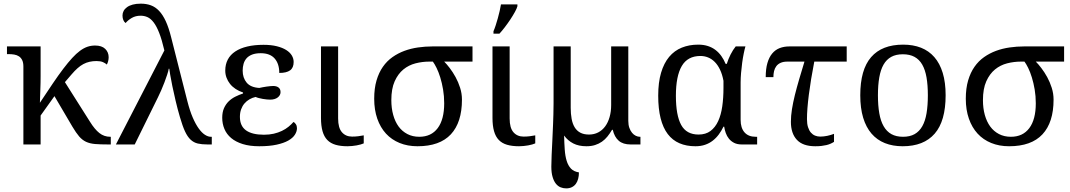

<svg xmlns="http://www.w3.org/2000/svg" viewBox="-20 -790 5851 1050"><path d="M107.9 -425.8Q107.9 -447.8 101.3 -461.2Q94.7 -474.6 83.5 -481.9Q72.3 -489.3 57.4 -491.7Q42.5 -494.1 25.9 -494.1H18.1V-536.1H202.1V-374Q202.1 -360.4 201.7 -336.2Q201.2 -312 200.2 -287.6Q199.2 -259.3 198.2 -228Q237.3 -287.1 268.6 -333.3Q299.8 -379.4 326.2 -414.1Q352.5 -448.7 374.8 -472.9Q397 -497.1 417.5 -512.2Q438 -527.3 458 -534.2Q478 -541 500 -541Q536.6 -541 555.4 -522.7Q574.2 -504.4 574.2 -477.1Q574.2 -465.8 571.3 -454.8Q568.4 -443.8 564 -437Q556.6 -444.3 543.2 -450.2Q529.8 -456.1 507.8 -456.1Q487.3 -456.1 469.7 -452.1Q452.1 -448.2 435.8 -439.5Q419.4 -430.7 403.8 -416.7Q388.2 -402.8 371.1 -382.8L335 -340.8L472.2 -124Q497.6 -83 523.4 -62.5Q549.3 -42 583 -42H585.9V0H571.8Q528.3 0 499.8 -2.4Q471.2 -4.9 450.4 -14.6Q429.7 -24.4 412.8 -43.9Q396 -63.5 376 -97.2L277.8 -264.2L202.1 -158.2V0H107.9Z M878.9 -514.2Q865.2 -572.8 850.8 -609.6Q836.4 -646.5 820.3 -667.5Q804.2 -688.5 786.6 -696.3Q769 -704.1 749 -704.1Q721.2 -704.1 700.2 -691.7Q679.2 -679.2 667 -664.1Q658.7 -669.9 654.3 -680.7Q649.9 -691.4 649.9 -705.1Q649.9 -718.3 656 -730Q662.1 -741.7 674.6 -750.7Q687 -759.8 705.8 -764.9Q724.6 -770 750 -770Q780.3 -770 804.9 -761Q829.6 -752 849.9 -730.7Q870.1 -709.5 886.5 -674.1Q902.8 -638.7 916 -585.9L1004.9 -235.8Q1018.1 -184.1 1033.9 -147.5Q1049.8 -110.8 1066.7 -87.4Q1083.5 -64 1100.6 -53Q1117.7 -42 1132.8 -42H1138.2V0H1114.7Q1083.5 0 1061.5 -5.1Q1039.6 -10.3 1022.5 -26.1Q1005.4 -42 991.7 -71.5Q978 -101.1 963.9 -149.9Q950.7 -194.8 940.4 -238.8Q930.2 -282.7 922.6 -318.8Q915 -355 910.9 -380.4Q906.7 -405.8 905.8 -414.1H902.8Q900.9 -401.9 894.3 -381.8Q887.7 -361.8 879.4 -339.8Q871.1 -317.9 861.6 -296.1Q852.1 -274.4 843.8 -257.8L716.8 0H613.8Z M1307.1 -403.8Q1307.1 -364.3 1328.9 -338.1Q1350.6 -312 1397.9 -309.1Q1406.7 -311 1417 -313Q1427.2 -314.9 1437.5 -316.4Q1447.8 -317.9 1457.3 -318.8Q1466.8 -319.8 1474.1 -319.8Q1492.2 -319.8 1503.2 -311.5Q1514.2 -303.2 1514.2 -286.1Q1514.2 -269 1498.8 -257.1Q1483.4 -245.1 1457 -245.1Q1449.7 -245.1 1439.2 -246.1Q1428.7 -247.1 1417.5 -249Q1406.2 -251 1395.8 -253.7Q1385.3 -256.3 1377.9 -259.8Q1359.9 -255.9 1344.2 -246.8Q1328.6 -237.8 1316.9 -224.1Q1305.2 -210.4 1298.6 -192.1Q1292 -173.8 1292 -150.9Q1292 -101.1 1325.4 -77.1Q1358.9 -53.2 1423.3 -53.2Q1452.6 -53.2 1477.1 -58.8Q1501.5 -64.5 1521.7 -74.2Q1542 -84 1557.6 -96.7Q1573.2 -109.4 1585 -123Q1591.8 -120.1 1597.9 -110.8Q1604 -101.6 1604 -88.9Q1604 -70.8 1592.5 -53Q1581.1 -35.2 1556.4 -21.2Q1531.7 -7.3 1492.7 1.2Q1453.6 9.8 1397.9 9.8Q1345.7 9.8 1307.4 -2.2Q1269 -14.2 1244.1 -35.2Q1219.2 -56.2 1207.3 -84.7Q1195.3 -113.3 1195.3 -146Q1195.3 -176.3 1204.8 -198Q1214.4 -219.7 1230.2 -235.4Q1246.1 -251 1266.6 -261.2Q1287.1 -271.5 1309.1 -278.8V-284.2Q1286.6 -291.5 1268.6 -303.5Q1250.5 -315.4 1238 -331.1Q1225.6 -346.7 1218.8 -365.2Q1211.9 -383.8 1211.9 -403.8Q1211.9 -438 1225.8 -464.4Q1239.7 -490.7 1266.6 -508.5Q1293.5 -526.4 1332.3 -535.6Q1371.1 -544.9 1420.9 -544.9Q1462.9 -544.9 1493.9 -537.1Q1524.9 -529.3 1545.4 -516.4Q1565.9 -503.4 1575.9 -486.6Q1585.9 -469.7 1585.9 -451.2Q1585.9 -419.4 1566.4 -405.3Q1546.9 -391.1 1507.3 -391.1Q1507.3 -441.4 1481.9 -470.2Q1456.5 -499 1406.2 -499Q1377.9 -499 1358.6 -491.5Q1339.4 -483.9 1328.1 -470.9Q1316.9 -458 1312 -440.7Q1307.1 -423.3 1307.1 -403.8Z M1829.1 -536.1V-142.1Q1829.1 -90.8 1849.9 -66.9Q1870.6 -43 1905.3 -43Q1923.3 -43 1938.5 -44.9Q1953.6 -46.9 1969.2 -49.8V-5.9Q1962.9 -2.9 1952.6 0Q1942.4 2.9 1930.4 5.1Q1918.5 7.3 1905.3 8.5Q1892.1 9.8 1880.4 9.8Q1842.3 9.8 1814.9 1.7Q1787.6 -6.3 1770 -24.4Q1752.4 -42.5 1743.9 -72.3Q1735.4 -102.1 1735.4 -145V-536.1Z M2506.3 -245.1Q2506.3 -120.6 2445.6 -55.4Q2384.8 9.8 2263.2 9.8Q2209 9.8 2165.3 -8.1Q2121.6 -25.9 2090.8 -59.3Q2060.1 -92.8 2043.2 -141.1Q2026.4 -189.5 2026.4 -250Q2026.4 -306.6 2039.1 -349.9Q2051.8 -393.1 2074 -424.8Q2096.2 -456.5 2126.5 -477.8Q2156.7 -499 2191.9 -512Q2227.1 -524.9 2266.1 -530.5Q2305.2 -536.1 2344.2 -536.1H2564V-453.1H2409.2Q2422.9 -439.5 2439.7 -417.5Q2456.5 -395.5 2471.4 -368.4Q2486.3 -341.3 2496.3 -309.8Q2506.3 -278.3 2506.3 -245.1ZM2120.1 -242.2Q2120.1 -198.2 2130.4 -161.4Q2140.6 -124.5 2159.9 -98.1Q2179.2 -71.8 2207.8 -56.9Q2236.3 -42 2272.9 -42Q2338.4 -42 2373.8 -89.4Q2409.2 -136.7 2409.2 -225.1Q2409.2 -264.6 2403.1 -300.5Q2397 -336.4 2387.7 -366.5Q2378.4 -396.5 2367.4 -418.7Q2356.4 -440.9 2347.2 -453.1H2327.1Q2289.6 -453.1 2252.4 -443.6Q2215.3 -434.1 2186 -410.2Q2156.7 -386.2 2138.4 -345.5Q2120.1 -304.7 2120.1 -242.2Z M2767.1 -536.1V-142.1Q2767.1 -90.8 2787.8 -66.9Q2808.6 -43 2843.3 -43Q2861.3 -43 2876.5 -44.9Q2891.6 -46.9 2907.2 -49.8V-5.9Q2900.9 -2.9 2890.6 0Q2880.4 2.9 2868.4 5.1Q2856.4 7.3 2843.3 8.5Q2830.1 9.8 2818.4 9.8Q2780.3 9.8 2752.9 1.7Q2725.6 -6.3 2708 -24.4Q2690.4 -42.5 2681.9 -72.3Q2673.3 -102.1 2673.3 -145V-536.1ZM2678.7 -619.1Q2684.6 -632.3 2690.7 -651.1Q2696.8 -669.9 2702.4 -689.9Q2708 -710 2712.6 -730Q2717.3 -750 2719.7 -766.1H2809.6V-755.9Q2806.6 -744.1 2795.9 -724.6Q2785.2 -705.1 2770.8 -683.3Q2756.3 -661.6 2740.5 -640.9Q2724.6 -620.1 2711.4 -606H2678.7Z M3187 9.8Q3145 9.8 3115 -5.6Q3085 -21 3064.9 -48.8Q3065.9 -7.3 3068.4 27.8Q3070.8 63 3078.9 89.4Q3086.9 115.7 3102.5 132.1Q3118.2 148.4 3146 152.8Q3146 171.9 3141.8 187.7Q3137.7 203.6 3129.2 215.3Q3120.6 227.1 3107.4 233.6Q3094.2 240.2 3076.2 240.2Q3060.5 240.2 3045.9 234.4Q3031.2 228.5 3020 214.6Q3008.8 200.7 3002 177.7Q2995.1 154.8 2995.1 121.1Q2995.1 91.3 2996.8 56.9Q2998.5 22.5 3000.5 -19.3Q3002.4 -61 3004.6 -111.8Q3006.8 -162.6 3007.3 -225.1V-536.1H3101.1V-200.2Q3101.1 -167.5 3106 -140.6Q3110.8 -113.8 3122.3 -94.5Q3133.8 -75.2 3153.1 -64.7Q3172.4 -54.2 3201.2 -54.2Q3229 -54.2 3251.5 -65.9Q3273.9 -77.6 3289.6 -98.9Q3305.2 -120.1 3313.7 -149.9Q3322.3 -179.7 3322.3 -215.8V-536.1H3416V-128.9Q3416 -106.9 3421.9 -90.6Q3427.7 -74.2 3436.8 -63.5Q3445.8 -52.7 3457 -47.4Q3468.3 -42 3479 -42H3482.4V0H3428.2Q3387.2 0 3363.8 -20.3Q3340.3 -40.5 3331.1 -80.1H3327.1Q3315.4 -60.1 3302 -43.5Q3288.6 -26.9 3271.7 -15.1Q3254.9 -3.4 3234.1 3.2Q3213.4 9.8 3187 9.8Z M4036.6 0Q4011.7 0 3994.6 -8.8Q3977.5 -17.6 3966.3 -31.5Q3955.1 -45.4 3949 -62.7Q3942.9 -80.1 3940.4 -97.2H3936.5Q3925.3 -74.2 3910.9 -54.7Q3896.5 -35.2 3877.9 -20.8Q3859.4 -6.3 3835.9 1.7Q3812.5 9.8 3783.2 9.8Q3733.9 9.8 3695.8 -6.6Q3657.7 -22.9 3631.8 -56.9Q3606 -90.8 3592.8 -143.1Q3579.6 -195.3 3579.6 -267.1Q3579.6 -339.4 3595.2 -392.1Q3610.8 -444.8 3639.4 -479Q3668 -513.2 3708.5 -529.5Q3749 -545.9 3798.3 -545.9Q3827.6 -545.9 3851.1 -538.3Q3874.5 -530.8 3892.8 -516.8Q3911.1 -502.9 3924.8 -483.6Q3938.5 -464.4 3948.2 -440.9H3954.6Q3962.9 -467.3 3975.6 -492.4Q3988.3 -517.6 4003.4 -536.1H4056.6Q4052.2 -521.5 4047.4 -497.8Q4042.5 -474.1 4038.8 -446.8Q4035.2 -419.4 4032.7 -391.1Q4030.3 -362.8 4030.3 -338.9V-134.8Q4030.3 -90.3 4051.5 -66.2Q4072.8 -42 4112.3 -42H4120.6V0ZM3800.3 -54.2Q3839.4 -54.2 3865.5 -73.7Q3891.6 -93.3 3907.5 -127.7Q3923.3 -162.1 3929.9 -208.5Q3936.5 -254.9 3936.5 -309.1V-348.1Q3929.7 -384.3 3917.2 -409.9Q3904.8 -435.5 3888.2 -451.9Q3871.6 -468.3 3851.8 -476.1Q3832 -483.9 3810.5 -483.9Q3740.7 -483.9 3708.5 -429Q3676.3 -374 3676.3 -266.1Q3676.3 -159.7 3705.1 -106.9Q3733.9 -54.2 3800.3 -54.2Z M4610.4 -453.1H4433.1Q4413.6 -352.5 4403.3 -271.7Q4393.1 -190.9 4393.1 -138.2Q4393.1 -112.8 4398.9 -94.5Q4404.8 -76.2 4414.6 -64.9Q4424.3 -53.7 4437.5 -48.3Q4450.7 -43 4465.3 -43Q4483.9 -43 4503.9 -47.1Q4523.9 -51.3 4541 -58.1V-14.2Q4531.7 -8.3 4521.7 -3.9Q4511.7 0.5 4499.5 3.4Q4487.3 6.3 4472.4 8.1Q4457.5 9.8 4438.5 9.8Q4370.6 9.8 4337.9 -25.4Q4305.2 -60.5 4305.2 -124Q4305.2 -155.8 4311 -192.6Q4316.9 -229.5 4327.1 -270.8Q4337.4 -312 4350.8 -357.7Q4364.3 -403.3 4379.4 -453.1H4286.1Q4264.2 -453.1 4249.3 -446.5Q4234.4 -439.9 4225.6 -428.2Q4216.8 -416.5 4213.1 -401.1Q4209.5 -385.7 4209.5 -368.2H4167.5Q4167.5 -413.6 4176.8 -445.3Q4186 -477.1 4202.9 -497.3Q4219.7 -517.6 4243.7 -526.9Q4267.6 -536.1 4296.4 -536.1H4610.4Z M5151.4 -269Q5151.4 -127.9 5091.6 -59.1Q5031.7 9.8 4916.5 9.8Q4862.3 9.8 4819.3 -7.3Q4776.4 -24.4 4746.3 -59.1Q4716.3 -93.8 4700.4 -146.2Q4684.6 -198.7 4684.6 -269Q4684.6 -409.2 4743.9 -477.5Q4803.2 -545.9 4919.4 -545.9Q4973.6 -545.9 5016.6 -529.1Q5059.6 -512.2 5089.6 -477.8Q5119.6 -443.4 5135.5 -391.4Q5151.4 -339.4 5151.4 -269ZM4781.2 -269Q4781.2 -213.4 4788.6 -170.9Q4795.9 -128.4 4812.3 -99.9Q4828.6 -71.3 4854.7 -56.6Q4880.9 -42 4918.5 -42Q4956.1 -42 4981.9 -56.6Q5007.8 -71.3 5023.9 -99.9Q5040 -128.4 5047.1 -170.9Q5054.2 -213.4 5054.2 -269Q5054.2 -324.7 5046.9 -366.7Q5039.6 -408.7 5023.4 -436.8Q5007.3 -464.8 4981.2 -479Q4955.1 -493.2 4917.5 -493.2Q4879.9 -493.2 4854 -479Q4828.1 -464.8 4812 -436.8Q4795.9 -408.7 4788.6 -366.7Q4781.2 -324.7 4781.2 -269Z M5741.7 -245.1Q5741.7 -120.6 5680.9 -55.4Q5620.1 9.8 5498.5 9.8Q5444.3 9.8 5400.6 -8.1Q5356.9 -25.9 5326.2 -59.3Q5295.4 -92.8 5278.6 -141.1Q5261.7 -189.5 5261.7 -250Q5261.7 -306.6 5274.4 -349.9Q5287.1 -393.1 5309.3 -424.8Q5331.5 -456.5 5361.8 -477.8Q5392.1 -499 5427.2 -512Q5462.4 -524.9 5501.5 -530.5Q5540.5 -536.1 5579.6 -536.1H5799.3V-453.1H5644.5Q5658.2 -439.5 5675 -417.5Q5691.9 -395.5 5706.8 -368.4Q5721.7 -341.3 5731.7 -309.8Q5741.7 -278.3 5741.7 -245.1ZM5355.5 -242.2Q5355.5 -198.2 5365.7 -161.4Q5376 -124.5 5395.3 -98.1Q5414.6 -71.8 5443.1 -56.9Q5471.7 -42 5508.3 -42Q5573.7 -42 5609.1 -89.4Q5644.5 -136.7 5644.5 -225.1Q5644.5 -264.6 5638.4 -300.5Q5632.3 -336.4 5623 -366.5Q5613.8 -396.5 5602.8 -418.7Q5591.8 -440.9 5582.5 -453.1H5562.5Q5524.9 -453.1 5487.8 -443.6Q5450.7 -434.1 5421.4 -410.2Q5392.1 -386.2 5373.8 -345.5Q5355.5 -304.7 5355.5 -242.2Z"/></svg>

Font: Droid-TTFautohint Serif
Style: Regular
Weight: 400
Foundry: Ascender Corporation
Version: Version 1.00; ttfautohint (v1.00rc1.4-1a1c-dirty) -l 8 -r 50